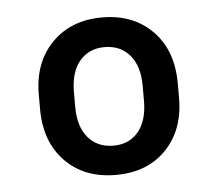

<svg xmlns="http://www.w3.org/2000/svg" viewBox="-38 -762 533 466"><g transform="rotate(-5 229.0 -529.0)"><path d="M57.1 -547.4Q57.1 -625.5 103.8 -673.1Q150.4 -720.7 226.1 -720.7Q301.8 -720.7 348.6 -673.3Q395.5 -626 395.5 -544.9V-509.8Q395.5 -432.1 349.6 -384.5Q303.7 -336.9 227.1 -336.9Q149.9 -336.9 103.5 -384.8Q57.1 -432.6 57.1 -512.2ZM142.6 -509.8Q142.6 -461.9 165.3 -435.1Q188 -408.2 227.1 -408.2Q265.1 -408.2 287.4 -434.6Q309.6 -460.9 310.1 -508.3V-547.4Q310.1 -594.7 287.4 -621.6Q264.6 -648.4 226.1 -648.4Q188 -648.4 165.3 -621.8Q142.6 -595.2 142.6 -545.4Z"/></g></svg>

Font: Roboto Black
Style: Regular
Weight: 900
Designer: Google
Version: Version 2.134; 2016